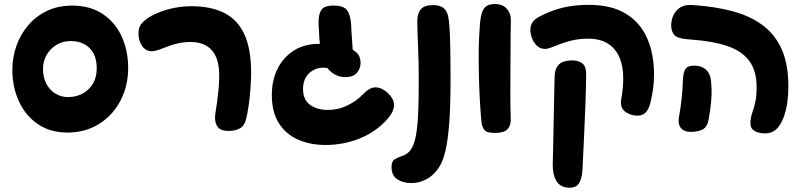

<svg xmlns="http://www.w3.org/2000/svg" viewBox="-20 -627 3892 927"><path d="M39.6 -290Q39.6 -350 59.2 -405.7Q78.9 -461.3 116.6 -505.4Q154.3 -549.4 207.7 -574.7Q261.1 -600 327.6 -600Q415.6 -600 476.2 -559.3Q536.9 -518.7 567.8 -450.2Q598.8 -381.8 598.8 -299Q598.8 -211.4 561.3 -140.4Q523.9 -69.3 457.7 -28.2Q391.6 13 304.6 13Q222.6 13 163 -27.7Q103.4 -68.3 71.5 -137.4Q39.6 -206.4 39.6 -290ZM447.1 -297.2Q447.1 -339.6 431.7 -368.8Q416.2 -398 387.9 -413.4Q359.7 -428.9 321.4 -428.9Q283.6 -428.9 253.1 -410.6Q222.6 -392.3 205.1 -361.9Q187.7 -331.4 187.7 -294.8Q187.7 -253.9 203.5 -223.2Q219.3 -192.4 247 -175.4Q274.7 -158.3 308.9 -158.3Q347.3 -158.3 378.6 -175Q409.8 -191.7 428.4 -222.9Q447.1 -254.1 447.1 -297.2Z M1192.4 -275.7Q1192.4 -240.7 1189.3 -199.3Q1186.2 -158 1180.7 -118.7Q1175.2 -79.3 1167.4 -49.3Q1159.6 -18.7 1137.2 -6.7Q1114.9 5.2 1083.7 5.2Q1047.9 5.2 1033 -11.7Q1018.1 -28.7 1018.1 -61.7Q1018.1 -69.7 1021.3 -89.3Q1024.6 -109 1028.3 -136.1Q1032 -163.2 1035.2 -195.7Q1038.4 -228.2 1038.4 -261.9Q1038.4 -304.2 1029.3 -334.7Q1020.1 -365.2 1002.2 -385.1Q984.2 -404.9 958.4 -414.6Q932.6 -424.3 899.4 -424.3Q871.3 -424.3 842.3 -418.3Q813.2 -412.2 785 -401Q764.1 -392.4 745.7 -386.1Q727.2 -379.8 711.1 -379.8Q683.4 -379.8 666.1 -405.4Q648.7 -431.1 648.7 -464.3Q648.7 -487.7 655.6 -500.9Q662.4 -514.2 676.9 -526.7Q690.2 -538.8 709.6 -549.5Q729 -560.2 747.6 -567.2Q781.9 -581 822.5 -589Q863.1 -597 904.3 -597Q997.2 -597 1061.5 -565.2Q1125.8 -533.4 1159.1 -462.9Q1192.4 -392.4 1192.4 -275.7Z M1292.4 -167.6Q1292.4 -240.1 1320.3 -295.6Q1348.2 -351.1 1399.2 -383.2Q1450.2 -415.3 1519.1 -415.3Q1551.3 -415.3 1586.6 -412.3Q1621.9 -409.3 1652.3 -400.2Q1682.7 -391 1701.8 -372.7Q1721 -354.4 1721 -322.9Q1721 -296.9 1703.3 -275.7Q1685.6 -254.6 1648.6 -254.6Q1604.3 -254.6 1572.1 -285.7Q1539.8 -316.8 1530.1 -370Q1524.6 -403.7 1521.9 -442.1Q1519.2 -480.6 1518 -513.7Q1517 -555.9 1530.7 -578Q1544.4 -600.1 1590.9 -600.1Q1637.1 -600.1 1654.4 -579.2Q1671.7 -558.2 1675.2 -509.6Q1675.2 -503.3 1676.6 -480.9Q1678 -458.4 1679.9 -430.4Q1681.8 -402.3 1683.6 -376.9Q1685.3 -351.4 1686.3 -339.2L1626.4 -288.1Q1605.1 -293.6 1582.8 -296.8Q1560.4 -300 1539 -300Q1501.1 -300 1472.1 -273Q1443.1 -246 1443.1 -196.6Q1443.1 -146.3 1476.7 -121.3Q1510.2 -96.3 1563.2 -96.3Q1614.1 -96.3 1658.5 -118.4Q1702.9 -140.6 1730.1 -169.6Q1747 -187.1 1762.2 -196.2Q1777.4 -205.3 1793.7 -205.3Q1813.2 -205.3 1833.4 -192.6Q1853.7 -179.9 1868.1 -160.3Q1882.4 -140.8 1882.4 -120.2Q1882.4 -89.3 1852.3 -54Q1796.3 9.3 1717.5 41.2Q1638.7 73 1552 73Q1477.4 73 1418.4 46.8Q1359.4 20.7 1325.9 -32.9Q1292.4 -86.6 1292.4 -167.6Z M2152.3 -459.4Q2153.3 -435.3 2153.8 -399.8Q2154.3 -364.3 2154.8 -323.5Q2155.3 -282.7 2155.3 -241Q2155.3 -116 2149.1 -34.2Q2142.8 47.7 2131.4 97.4Q2120.1 147.2 2103.2 174.9Q2086.3 202.7 2064.3 221.2Q2046 236.9 2020.3 246.8Q1994.7 256.8 1964.8 256.8Q1925.3 256.8 1897.8 238.3Q1870.3 219.9 1870.3 179.3Q1870.3 151.4 1885.7 142.2Q1901 132.9 1919.4 126.8Q1945.4 119 1961.3 98.6Q1977.1 78.1 1986.2 37.1Q1995.2 -3.9 1998.6 -72.3Q2001.9 -140.8 2001.9 -243.8Q2001.9 -287.2 2000.9 -327Q1999.9 -366.8 1998.4 -402.4Q1996.9 -438.1 1995.9 -469Q1994.9 -499.9 1994.7 -525Q1994.7 -562.4 2011.9 -582.4Q2029.2 -602.4 2071.3 -602.4Q2102.1 -602.4 2119.9 -589.6Q2137.7 -576.7 2143.8 -548Q2147.3 -532.2 2149.3 -505.8Q2151.3 -479.4 2152.3 -459.4Z M2297.8 -518.9Q2300.6 -545.3 2306.8 -565.3Q2313 -585.3 2327.3 -596.4Q2341.7 -607.4 2368.8 -607.4Q2407.6 -607.4 2427.6 -583.9Q2447.6 -560.4 2446.6 -526.1Q2445.6 -498.7 2445.4 -469.3Q2445.3 -439.9 2445.1 -408Q2445.1 -351 2444.5 -292.4Q2443.9 -233.8 2443.9 -174.8Q2443.9 -115.9 2445.9 -56.4Q2447.4 -21.2 2430.4 -3.2Q2413.3 14.8 2368.7 14.8Q2329.6 14.8 2318.2 0Q2306.9 -14.8 2304.1 -41.6Q2299.3 -96.3 2296.4 -149.9Q2293.6 -203.6 2292.3 -256.8Q2291 -310 2291.2 -363.6Q2291.2 -405.9 2293.2 -447.2Q2295.2 -488.6 2297.8 -518.9Z M3137.8 -265.4Q3137.8 -227.2 3132.5 -193Q3127.2 -158.8 3119.4 -127.6Q3112.3 -100.2 3097.8 -84.4Q3083.2 -68.6 3057.6 -68.6Q3028.1 -68.6 3002.9 -84.7Q2977.8 -100.8 2977.8 -133Q2977.8 -136 2977.9 -139.3Q2978 -142.7 2979 -145.4Q2984.2 -175.3 2986.7 -199.9Q2989.1 -224.4 2989.1 -249.9Q2989.1 -306 2971.3 -348.8Q2953.4 -391.7 2915.8 -416Q2878.2 -440.3 2819.3 -440.3Q2777.7 -440.3 2739.2 -431.2Q2700.8 -422 2651.7 -401.4Q2639.8 -396.7 2630.2 -393.8Q2620.6 -390.9 2611.4 -390.9Q2588.6 -390.9 2572.6 -405.9Q2556.6 -420.9 2548.6 -442.6Q2540.6 -464.3 2540.6 -482.3Q2540.6 -523.9 2581.7 -545.4Q2642.1 -577.3 2698.7 -590.4Q2755.3 -603.6 2822.9 -603.6Q2931 -603.6 3000.5 -561.6Q3070 -519.7 3103.9 -443.8Q3137.8 -367.9 3137.8 -265.4ZM2810 -264.8Q2809.2 -195.6 2806.3 -119.5Q2803.4 -43.4 2799.9 34.2Q2796.4 111.9 2792.4 188.8Q2790.7 229.4 2777.6 254.4Q2764.6 279.3 2730.3 279.3Q2686.6 279.3 2667.1 247.9Q2647.7 216.4 2648.7 165.4Q2649.9 123.2 2651 70.5Q2652.1 17.8 2653.2 -39.3Q2654.3 -96.3 2655.4 -151.7Q2656.6 -207.1 2657.6 -253.7Q2658.6 -290.4 2671.7 -307.8Q2684.8 -325.1 2703.8 -330.3Q2722.9 -335.4 2742.7 -335.4Q2771.3 -335.4 2791.1 -321.3Q2810.8 -307.1 2810 -264.8Z M3786.3 -210.4Q3786.3 -167.2 3781.3 -131.4Q3776.2 -95.7 3763.7 -61.3Q3748.6 -20.8 3726.8 -1.8Q3705 17.2 3673.3 17.2Q3660.7 17.2 3644 13.6Q3627.3 9.9 3615.2 -0.6Q3603.1 -11.1 3603.1 -32.2Q3603.1 -42.3 3605.5 -56.9Q3607.9 -71.4 3611.4 -80.8Q3622.6 -111.8 3627.8 -139.8Q3633.1 -167.9 3633.1 -205.3Q3633.1 -286.6 3596.5 -334.4Q3559.9 -382.2 3489.2 -405.5Q3418.6 -428.8 3316.2 -436Q3289.9 -438 3272.8 -441.1Q3255.8 -444.1 3244.4 -450.7Q3233 -458 3226.8 -472.5Q3220.6 -487 3220.6 -504Q3220.6 -529.3 3230.8 -552.1Q3241 -574.8 3261.1 -588.9Q3281.2 -603 3310.1 -603Q3312.1 -603 3316.7 -603Q3321.3 -603 3331.9 -602Q3433.9 -595 3517.6 -572.6Q3601.2 -550.2 3661.5 -505.8Q3721.8 -461.3 3754.1 -389.2Q3786.3 -317 3786.3 -210.4ZM3276.9 -235.1Q3277.7 -271.4 3287.4 -290.8Q3297.2 -310.1 3333 -310.1Q3365.4 -310.1 3386.7 -292.4Q3407.9 -274.7 3412 -242.4Q3418.1 -195.3 3414.1 -145.2Q3410.1 -95 3401.1 -48.6Q3394 -12.1 3370.9 -1.2Q3347.8 9.7 3315 9.7Q3282 9.7 3267 -9.6Q3252 -28.8 3258.1 -61.8Q3266.1 -105.3 3271.1 -151.9Q3276.1 -198.6 3276.9 -235.1Z"/></svg>

Font: Playpen Sans Hebrew
Style: Regular
Weight: 400
Designer: Tom Grace, Laura Meseguer, Veronika Burian, José Scaglione
Foundry: TypeTogether
Version: Version 2.000